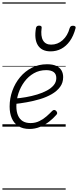

<svg xmlns="http://www.w3.org/2000/svg" viewBox="-20 -1053 649 1596"><path d="M225 19Q170 19 133 -4.5Q96 -28 78 -70Q60 -112 60 -167Q60 -235 82.5 -298Q105 -361 146.5 -411Q188 -461 245 -490Q302 -519 371 -519Q419 -519 448.5 -505Q478 -491 491.5 -467Q505 -443 505 -412Q505 -365 479 -330Q453 -295 409.5 -270Q366 -245 312.5 -229Q259 -213 202.5 -203Q146 -193 96 -188L103 -234Q148 -237 196 -245.5Q244 -254 289 -267.5Q334 -281 370 -300.5Q406 -320 427 -345.5Q448 -371 448 -404Q448 -438 426 -454Q404 -470 364 -470Q307 -470 261.5 -444Q216 -418 183.5 -374.5Q151 -331 133.5 -278Q116 -225 116 -170Q116 -125 129.5 -93.5Q143 -62 169 -46Q195 -30 234 -30Q274 -30 307.5 -46.5Q341 -63 367.5 -86.5Q394 -110 414 -131Q423 -140 431.5 -139Q440 -138 447 -131Q453 -124 455 -116Q457 -108 449 -99Q423 -69 388.5 -42Q354 -15 312.5 2Q271 19 225 19ZM400 -626Q327 -626 295 -676.5Q263 -727 279 -820Q281 -830 287.5 -835Q294 -840 305 -840Q318 -840 323 -834.5Q328 -829 326 -820Q317 -753 337.5 -717.5Q358 -682 405 -682Q459 -682 500.5 -719Q542 -756 559 -819Q563 -830 569 -834.5Q575 -839 587 -839Q599 -839 605 -833.5Q611 -828 608 -818Q591 -754 560.5 -711.5Q530 -669 489.5 -647.5Q449 -626 400 -626ZM0 513H526V523H0ZM0 -20H526V0H0ZM0 -505H526V-500H0ZM0 -1033H526V-1023H0Z"/></svg>

Font: Playwrite IN Guides
Style: Regular
Weight: 400
Designer: Veronika Burian, José Scaglione
Foundry: TypeTogether
Version: Version 1.003